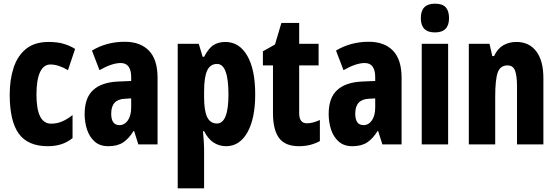

<svg xmlns="http://www.w3.org/2000/svg" viewBox="-20 -788 3041 1048"><path d="M241 10Q132 10 82.5 -58.5Q33 -127 33 -272Q33 -354 54.5 -419Q76 -484 122.5 -521.5Q169 -559 245 -559Q293 -559 327 -549Q361 -539 390 -521L351 -405Q299 -436 255 -436Q218 -436 198.5 -394Q179 -352 179 -272Q179 -113 259 -113Q291 -113 319 -125Q347 -137 376 -160V-34Q347 -11 314 -0.5Q281 10 241 10Z M661 -560Q746 -560 793 -511.5Q840 -463 840 -363V0H735L712 -73H709Q683 -31 652 -10.5Q621 10 571 10Q525 10 496.5 -15.5Q468 -41 455 -81Q442 -121 442 -166Q442 -254 488.5 -296.5Q535 -339 625 -343L696 -346V-368Q696 -404 682 -424Q668 -444 639 -444Q591 -444 523 -405L482 -512Q562 -560 661 -560ZM662 -249Q587 -246 587 -168Q587 -105 632 -105Q660 -105 678 -131Q696 -157 696 -201V-251Z M1210 -559Q1286 -559 1329.5 -484Q1373 -409 1373 -273Q1373 -141 1330.5 -65.5Q1288 10 1214 10Q1177 10 1146.5 -9.5Q1116 -29 1094 -72H1088Q1091 -37 1092.5 -14Q1094 9 1094 22V240H950V-549H1065L1086 -478H1094Q1120 -527 1147 -543Q1174 -559 1210 -559ZM1165 -439Q1128 -439 1111 -403.5Q1094 -368 1094 -287V-258Q1094 -183 1111 -148.5Q1128 -114 1164 -114Q1227 -114 1227 -272Q1227 -439 1165 -439Z M1655 -115Q1671 -115 1688.5 -119.5Q1706 -124 1726 -133V-18Q1675 10 1612 10Q1536 10 1503 -35Q1470 -80 1470 -171V-431H1415V-508L1481 -545L1516 -663H1613V-549H1719V-431H1613V-170Q1613 -115 1655 -115Z M1993 -560Q2078 -560 2125 -511.5Q2172 -463 2172 -363V0H2067L2044 -73H2041Q2015 -31 1984 -10.5Q1953 10 1903 10Q1857 10 1828.5 -15.5Q1800 -41 1787 -81Q1774 -121 1774 -166Q1774 -254 1820.5 -296.5Q1867 -339 1957 -343L2028 -346V-368Q2028 -404 2014 -424Q2000 -444 1971 -444Q1923 -444 1855 -405L1814 -512Q1894 -560 1993 -560ZM1994 -249Q1919 -246 1919 -168Q1919 -105 1964 -105Q1992 -105 2010 -131Q2028 -157 2028 -201V-251Z M2354 -768Q2395 -768 2413 -748Q2431 -728 2431 -689Q2431 -611 2354 -611Q2277 -611 2277 -689Q2277 -768 2354 -768ZM2426 -549V0H2282V-549Z M2799 -559Q2868 -559 2907 -508Q2946 -457 2946 -361V0H2802V-317Q2802 -373 2791.5 -402Q2781 -431 2750 -431Q2711 -431 2697 -393Q2683 -355 2683 -259V0H2539V-549H2652L2667 -482H2677Q2695 -522 2726.5 -540.5Q2758 -559 2799 -559Z"/></svg>

Font: Noto Sans Gujarati ExtraCondensed ExtraBold
Style: Regular
Weight: 800
Width: 2
Designer: Jelle Bosma - Monotype Design Team, Universal Thirst
Foundry: Monotype Imaging Inc.
Version: Version 2.106; ttfautohint (v1.8.4.7-5d5b)